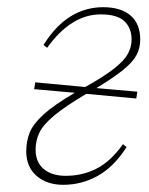

<svg xmlns="http://www.w3.org/2000/svg" viewBox="-20 -502 415 534"><path d="M156 12Q110 12 81.5 -13Q53 -38 53 -81Q53 -109 62.5 -133Q72 -157 101 -183.5Q130 -210 188 -244L75 -254L78 -273L217 -260Q269 -289 297 -311Q325 -333 335.5 -352Q346 -371 346 -392Q346 -424 326 -443Q306 -462 260 -462Q178 -462 111 -369L101 -377Q135 -431 176.5 -456.5Q218 -482 267 -482Q316 -482 343 -459Q370 -436 370 -392Q370 -368 359.5 -348.5Q349 -329 322.5 -307.5Q296 -286 248 -257L362 -247L359 -228L220 -241Q161 -206 130.5 -180.5Q100 -155 89.5 -133Q79 -111 79 -86Q79 -51 101.5 -32Q124 -13 163 -13Q209 -13 248.5 -33Q288 -53 322 -101L332 -93Q297 -38 252 -13Q207 12 156 12Z"/></svg>

Font: Source Serif Pro ExtraLight
Style: Italic
Weight: 200
Italic angle: -12°
Designer: Frank Grießhammer
Foundry: Adobe Systems Incorporated
Version: Version 3.001;hotconv 1.0.111;makeotfexe 2.5.65597